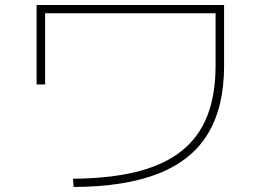

<svg xmlns="http://www.w3.org/2000/svg" viewBox="-20 -728 1040 766"><path d="M271 -15Q419 -16 526.5 -43Q634 -70 703.5 -125Q773 -180 806.5 -264.5Q840 -349 840 -465V-675H160V-391H126V-708H874V-465Q874 -301 809.5 -194.5Q745 -88 612 -35.5Q479 17 274 18Z"/></svg>

Font: M PLUS 2 ExtraLight
Style: Regular
Weight: 250
Designer: Coji Morishita
Foundry: UNDERFOREST DESIGN
Version: Version 1.001